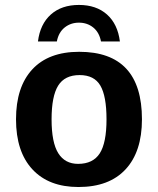

<svg xmlns="http://www.w3.org/2000/svg" viewBox="-20 -748 640 778"><path d="M555.2 -264.6Q555.2 -133.3 488.8 -61.8Q422.4 9.8 297.9 9.8Q177.7 9.8 111.3 -61.8Q44.9 -133.3 44.9 -264.6Q44.9 -395.5 110.8 -466.8Q176.8 -538.1 300.8 -538.1Q555.2 -538.1 555.2 -264.6ZM411.6 -264.6Q411.6 -358.4 386.7 -401.1Q361.8 -443.8 302.7 -443.8Q242.2 -443.8 215.6 -400.9Q189 -357.9 189 -264.6Q189 -170.4 216.1 -127.2Q243.2 -84 296.4 -84Q356.9 -84 384.3 -126.7Q411.6 -169.4 411.6 -264.6ZM299.8 -656.2Q266.6 -656.2 241.9 -636.5Q217.3 -616.7 210.4 -580.1H133.8Q142.6 -650.4 186 -689.2Q229.5 -728 299.8 -728Q370.1 -728 413.6 -689.2Q457 -650.4 465.8 -580.1H389.2Q382.3 -616.7 357.9 -636.5Q333.5 -656.2 299.8 -656.2Z"/></svg>

Font: Liberation Mono
Style: Bold
Weight: 700
Monospace: yes
Designer: Steve Matteson
Foundry: Ascender Corporation
Version: Version 2.1.5